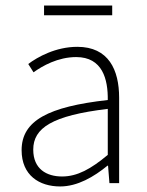

<svg xmlns="http://www.w3.org/2000/svg" viewBox="-20 -661 530 693"><path d="M197 12C260 12 319 -23 368 -63H370L375 0H410V-308C410 -409 372 -492 259 -492C181 -492 115 -455 82 -430L101 -400C133 -423 189 -455 255 -455C350 -455 370 -375 369 -300C155 -276 58 -226 58 -119C58 -28 122 12 197 12ZM204 -24C148 -24 100 -51 100 -121C100 -199 168 -244 369 -268V-102C308 -51 259 -24 204 -24ZM139 -606H385V-641H139Z"/></svg>

Font: Source Sans Pro Light
Style: Regular
Weight: 300
Designer: Paul D. Hunt
Foundry: Adobe Systems Incorporated
Version: Version 3.006;hotconv 1.0.111;makeotfexe 2.5.65597